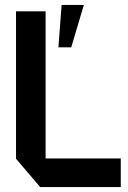

<svg xmlns="http://www.w3.org/2000/svg" viewBox="-20 -759 520 779"><path d="M143 0 45 -115V-713H165V-116H470V0ZM217 -567 230 -739H320V-738L269 -567Z"/></svg>

Font: Foldit Thin Medium
Style: Regular
Weight: 500
Version: Version 1.003